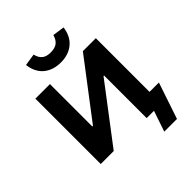

<svg xmlns="http://www.w3.org/2000/svg" viewBox="-297 -1124 1464 1464"><g transform="rotate(-45 435.5 -392.0)"><path d="M611 168 668 0H589V-459H583L234 0H94V-705H251V-248H258L606 -705H746V-126H847L748 168ZM427 -762Q371 -762 327.5 -782.5Q284 -803 257.5 -842.5Q231 -882 225 -937L322 -952Q331 -912 355.5 -891.5Q380 -871 426 -871Q473 -871 498 -891Q523 -911 534 -951L630 -937Q619 -853 565 -807.5Q511 -762 427 -762Z"/></g></svg>

Font: Nunito Sans 6pt ExtraBold
Style: Regular
Weight: 800
Version: Version 3.101;gftools[0.9.27]